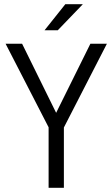

<svg xmlns="http://www.w3.org/2000/svg" viewBox="-20 -900 538 920"><path d="M286.1 -289.1V0H212.9V-290L6.8 -690.4H85.9L249 -359.4L413.1 -690.4H492.2ZM293 -879.9H377L256.8 -754.9H193.4Z"/></svg>

Font: DINish
Style: Regular
Weight: 400
Designer: Bert Driehuis
Foundry: Playbeing
Version: Version 3.008; git-95204e4c-release